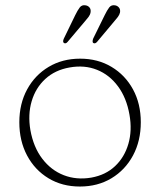

<svg xmlns="http://www.w3.org/2000/svg" viewBox="-20 -689 600 720"><path d="M280.5 -469Q347 -469 398.2 -438.2Q449.5 -407.5 478.8 -353.8Q508 -300 508 -230.5Q508 -160.5 478.8 -106Q449.5 -51.5 398 -20.5Q346.5 10.5 279.5 10.5Q213 10.5 161.8 -20.5Q110.5 -51.5 81.5 -106Q52.5 -160.5 52.5 -230.5Q52.5 -300 81.8 -353.8Q111 -407.5 162.5 -438.2Q214 -469 280.5 -469ZM322.5 -23Q376 -32.5 411.5 -66Q447 -99.5 461.5 -149.8Q476 -200 465.5 -259Q454.5 -322 422.5 -365.2Q390.5 -408.5 343.8 -427.2Q297 -446 241 -436Q186.5 -426.5 150 -393Q113.5 -359.5 98.8 -309.5Q84 -259.5 94 -201Q105.5 -137 138.5 -93.8Q171.5 -50.5 219.2 -32Q267 -13.5 322.5 -23ZM262 -632Q271 -650.5 279 -661Q287 -671.5 301 -669Q310.5 -667.5 316 -660.5Q321.5 -653.5 319.5 -642Q318 -633.5 311.8 -625.2Q305.5 -617 298.5 -609L233.5 -532Q226.5 -523.5 219.5 -528Q214 -532.5 219.5 -544.5ZM372.5 -632Q381.5 -650.5 389.5 -661Q397.5 -671.5 411.5 -669Q420.5 -667.5 426.2 -660.5Q432 -653.5 430 -642Q428 -633.5 421.8 -625.2Q415.5 -617 408.5 -609L344 -532Q336.5 -523.5 329.5 -528Q325 -532 329.5 -544.5Z"/></svg>

Font: Fraunces 9pt SuperSoft Thin
Style: Regular
Weight: 100
Version: Version 1.000;[b76b70a41]